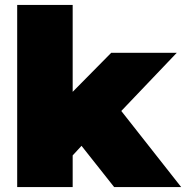

<svg xmlns="http://www.w3.org/2000/svg" viewBox="-20 -762 758 782"><path d="M312 -168 276 -129V0H50V-742H276V-388L433 -547H700L474 -310L718 0H445Z"/></svg>

Font: CMG Sans Black
Style: Regular
Weight: 900
Designer: Julieta Ulanovsky
Foundry: Julieta Ulanovsky
Version: Version 7.200